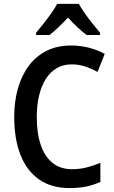

<svg xmlns="http://www.w3.org/2000/svg" viewBox="-20 -959 588 989"><path d="M349.1 -627.4Q305.2 -627.4 271.5 -607.4Q237.8 -587.4 215.1 -551Q192.4 -514.6 180.9 -465.1Q169.4 -415.5 169.4 -356Q169.4 -272 190.2 -211.7Q210.9 -151.4 251.2 -119.4Q291.5 -87.4 351.6 -87.4Q390.1 -87.4 425.8 -96.4Q461.4 -105.5 497.1 -120.1V-22Q461.9 -5.9 423.6 2Q385.3 9.8 337.9 9.8Q244.6 9.8 181.2 -34.7Q117.7 -79.1 85.4 -161.4Q53.2 -243.7 53.2 -356.9Q53.2 -436.5 72.3 -503.4Q91.3 -570.3 128.4 -620.1Q165.5 -669.9 220.2 -697.3Q274.9 -724.6 346.2 -724.6Q392.6 -724.6 436.5 -713.6Q480.5 -702.6 519.5 -681.6L482.4 -588.4Q451.7 -605.5 418.5 -616.5Q385.3 -627.4 349.1 -627.4ZM386.2 -939Q398.4 -916.5 417.2 -889.9Q436 -863.3 456.8 -837.2Q477.5 -811 495.1 -790.5V-778.8H426.3Q403.3 -795.9 378.7 -818.8Q354 -841.8 330.1 -868.7Q305.7 -842.3 281 -818.6Q256.3 -794.9 234.9 -778.8H166V-790.5Q183.6 -811 204.3 -837.4Q225.1 -863.8 244.1 -890.6Q263.2 -917.5 274.4 -939Z"/></svg>

Font: Open Sans SemiCondensed SemiBold
Style: Regular
Weight: 600
Width: 4
Designer: Monotype Design Team
Foundry: Monotype Imaging Inc.
Version: Version 3.000